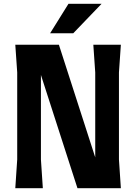

<svg xmlns="http://www.w3.org/2000/svg" viewBox="-20 -984 712 1004"><path d="M602 -150 612 0H385L194 -592V-150L204 0H60L70 -150V-605L60 -750H288L478 -161V-605L468 -750H612L602 -605ZM511 -964 363 -810H242L338 -964Z"/></svg>

Font: Farro
Style: Bold
Weight: 700
Designer: Aceler Chua
Foundry: Grayscale Limited
Version: Version 1.101